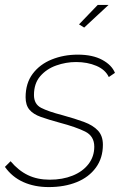

<svg xmlns="http://www.w3.org/2000/svg" viewBox="-34 -750 509 780"><path d="M164 10Q106 10 60.5 -10.5Q15 -31 -14 -72L9 -95Q41 -57 79.5 -38.5Q118 -20 168 -20Q220 -20 261 -36.5Q302 -53 325.5 -83.5Q349 -114 349 -154Q349 -197 312 -215.5Q275 -234 207 -252Q163 -264 132 -275Q101 -286 85.5 -304.5Q70 -323 70 -355Q70 -412 99 -450.5Q128 -489 176.5 -508.5Q225 -528 282 -528Q342 -528 381 -507Q420 -486 433 -454L408 -437Q394 -467 357.5 -482.5Q321 -498 275 -498Q234 -498 194.5 -484Q155 -470 129.5 -440.5Q104 -411 104 -364Q104 -327 133 -312Q162 -297 220 -282Q271 -268 307.5 -254.5Q344 -241 364 -219.5Q384 -198 384 -162Q384 -108 355.5 -69Q327 -30 277.5 -10Q228 10 164 10ZM308 -638 287 -651 363 -730H407Z"/></svg>

Font: Raleway Thin ExtraLight
Style: Italic
Weight: 250
Italic angle: -12°
Version: Version 4.026